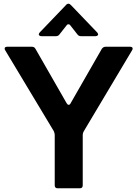

<svg xmlns="http://www.w3.org/2000/svg" viewBox="-20 -1015 740 1035"><path d="M291 0Q275 0 275 -16V-288Q275 -296 270 -308L8 -744Q5 -749 5 -753Q5 -763 19 -763H152Q165 -763 171 -752L339 -459Q344 -450 350 -450Q357 -450 361 -459L529 -752Q537 -763 549 -763H681Q695 -763 695 -753Q695 -749 692 -744L432 -308Q426 -298 426 -288V-16Q426 0 410 0ZM203 -820Q197 -820 193 -823Q189 -826 189 -830Q189 -833 194 -840L334 -986Q341 -995 349 -995Q356 -995 364 -986L504 -840Q509 -833 509 -830Q509 -826 505 -823Q501 -820 495 -820H416Q404 -820 397 -830L360 -877Q356 -884 349 -884Q342 -884 338 -877L301 -830Q294 -820 282 -820Z"/></svg>

Font: Open Sauce Two
Style: Bold
Weight: 700
Designer: Alfredo Marco Pradil
Foundry: Creative Sauce Fz LLC
Version: Version 1.477